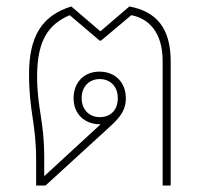

<svg xmlns="http://www.w3.org/2000/svg" viewBox="-20 -575 639 595"><path d="M92 0H121L308 -171C340 -200 370 -225 370 -270C370 -322 335 -353 288 -353C238 -353 208 -317 208 -271C208 -220 244 -190 289 -190H292L117 -29V-90C117 -200 95 -240 95 -338C95 -451 131 -500 196 -528L289 -449H293L387 -528C439 -518 484 -477 484 -386V0H509V-384C509 -488 465 -539 381 -555L291 -478L201 -555C111 -527 70 -464 70 -345C70 -229 92 -193 92 -79ZM289 -212C257 -212 233 -235 233 -271C233 -307 257 -330 289 -330C321 -330 345 -308 345 -271C345 -232 321 -212 289 -212Z"/></svg>

Font: Noto Sans Thai Looped Thin
Style: Regular
Weight: 100
Designer: Sasikarn Vongin, Ben Mitchell
Foundry: The Fontpad Ltd
Version: Version 1.001